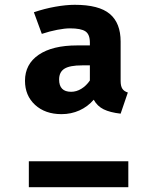

<svg xmlns="http://www.w3.org/2000/svg" viewBox="-20 -779 640 799"><path d="M482 -606V-442Q482 -421 489 -410Q496 -399 512 -394L482 -306Q438 -311 411.5 -324Q385 -337 370 -364Q345 -335 310.5 -319.5Q276 -304 236 -304Q168 -304 126 -342.5Q84 -381 84 -443Q84 -512 141 -551Q198 -590 301 -590H354V-602Q354 -636 335.5 -648.5Q317 -661 271 -661Q250 -661 218.5 -655Q187 -649 154 -638L121 -728Q165 -743 210 -751Q255 -759 291 -759Q392 -759 437 -721Q482 -683 482 -606ZM322 -507Q270 -507 248 -493Q226 -479 226 -448Q226 -397 276 -397Q298 -397 318.5 -409.5Q339 -422 354 -444V-507ZM514 0H100V-108H514Z"/></svg>

Font: Fira Mono
Style: Bold
Weight: 700
Monospace: yes
Designer: Carrois Corporate & Edenspiekermann AG
Foundry: Carrois Corporate GbR & Edenspiekermann AG
Version: Version 3.206